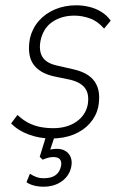

<svg xmlns="http://www.w3.org/2000/svg" viewBox="-20 -515 467 725"><path d="M174 8Q129 8 88.5 -7Q48 -22 22 -49L46 -81Q66 -62 87.5 -51Q109 -40 132.5 -35.5Q156 -31 181 -31Q232 -31 267 -54.5Q302 -78 311 -118Q318 -158 302 -181Q286 -204 245 -214L182 -227Q127 -240 104.5 -274.5Q82 -309 93 -370Q102 -408 126.5 -436Q151 -464 187.5 -479.5Q224 -495 268 -495Q293 -495 317.5 -489Q342 -483 363 -470Q384 -457 398 -437L373 -407Q349 -435 319.5 -445.5Q290 -456 261 -456Q213 -456 178 -432.5Q143 -409 133 -361Q126 -324 140 -300.5Q154 -277 193 -268L254 -254Q315 -241 338.5 -205.5Q362 -170 351 -111Q343 -76 319 -49Q295 -22 258 -7Q221 8 174 8ZM144 190Q125 190 108 185.5Q91 181 80 173L93 141Q105 149 117.5 153.5Q130 158 145 158Q173 158 189 147Q205 136 210 114Q214 97 207 87.5Q200 78 181 78Q172 78 162.5 80.5Q153 83 141 88L130 77L160 -20H193L168 55H153Q162 51 173.5 49Q185 47 196 47Q215 47 228.5 56Q242 65 247.5 80Q253 95 249 115Q242 149 213.5 169.5Q185 190 144 190Z"/></svg>

Font: Nunito Sans 10pt Condensed ExtraLight
Style: Italic
Weight: 250
Width: 3
Italic angle: -9°
Designer: Vernon Adams
Foundry: Vernon Adams
Version: Version 3.101;gftools[0.9.27]